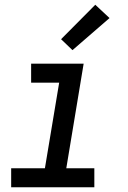

<svg xmlns="http://www.w3.org/2000/svg" viewBox="-20 -788 540 808"><path d="M27 0V-80H169L229 -440H111V-520H332L259 -80H377V0ZM285 -577 237 -623 381 -768 441 -712Z"/></svg>

Font: Iosevka SS18 Medium
Style: Italic
Weight: 500
Italic angle: -9°
Monospace: yes
Designer: Belleve Invis
Foundry: Belleve Invis
Version: Version 25.1.1; ttfautohint (v1.8.4)